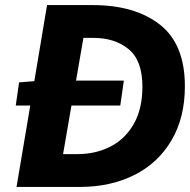

<svg xmlns="http://www.w3.org/2000/svg" viewBox="-20 -735 747 755"><path d="M55 -411 115 -416 165 -715H344Q511 -715 609 -638Q707 -561 707 -396Q707 -272 654 -182.5Q601 -93 507.5 -46.5Q414 0 296 0H45L99 -320H42ZM540 -394Q540 -497 486 -541.5Q432 -586 347 -586H308L279 -418H467L453 -320H261L228 -129H285Q356 -129 414 -158.5Q472 -188 506 -247.5Q540 -307 540 -394Z"/></svg>

Font: Nebula Sans Bold
Style: Regular
Weight: 700
Italic angle: -9°
Designer: Paul D. Hunt for Adobe (as Source Sans)
Foundry: Nebula Entertainment & Broadcasting LLC
Version: Version 1.010